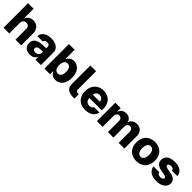

<svg xmlns="http://www.w3.org/2000/svg" viewBox="412 -2304 3912 3912"><g transform="rotate(45 2367.5 -348.5)"><path d="M217.8 0H52.7V-707H211.9V-433.6H217.8Q236.3 -482.4 277.3 -509.8Q318.4 -537.1 377 -537.1Q432.1 -537.1 473.9 -512.5Q515.6 -487.8 538.6 -442.9Q561.5 -397.9 561.5 -337.9V0H396.5V-306.6Q397.5 -351.6 374.3 -377Q351.1 -402.3 309.6 -402.3Q268.1 -402.3 242.9 -375.7Q217.8 -349.1 217.8 -303.7Z M836.9 -313.5Q880.9 -316.4 944.3 -318.4Q952.1 -319.3 963.9 -319.3V-362.3Q963.9 -390.1 944.8 -405Q925.8 -419.9 891.6 -419.9Q858.4 -419.9 838.4 -406.2Q818.4 -392.6 813.5 -366.2H660.2Q663.6 -414.1 691.7 -452.9Q719.7 -491.7 771.7 -514.4Q823.7 -537.1 895.5 -537.1Q961.9 -537.1 1014.9 -516.4Q1067.9 -495.6 1098.4 -455.8Q1128.9 -416 1128.9 -360.4V0H973.6V-74.2H969.7Q947.3 -33.2 908.7 -11.7Q870.1 9.8 815.4 9.8Q763.7 9.8 724.4 -7.8Q685.1 -25.4 662.8 -60.8Q640.6 -96.2 640.6 -147.5Q640.6 -229.5 694.8 -268.6Q749 -307.6 836.9 -313.5ZM865.2 -99.6Q893.1 -99.6 916 -110.8Q939 -122.1 952.1 -142.3Q965.3 -162.6 964.8 -188.5V-222.7H955.1L864.3 -216.8Q833 -212.9 814.9 -196.5Q796.9 -180.2 796.9 -154.3Q796.9 -127.9 815.7 -113.8Q834.5 -99.6 865.2 -99.6Z M1230.5 -707H1394.5V-439.5H1398.4Q1416.5 -481.4 1453.4 -509.3Q1490.2 -537.1 1548.8 -537.1Q1606.4 -537.1 1654.5 -507.1Q1702.6 -477.1 1731.7 -415.5Q1760.7 -354 1760.7 -264.6Q1760.7 -177.7 1732.7 -116.2Q1704.6 -54.7 1656.2 -23.4Q1607.9 7.8 1547.9 7.8Q1491.7 7.8 1454.1 -18.8Q1416.5 -45.4 1398.4 -85.9H1393.6V0H1230.5ZM1492.2 -121.1Q1539.1 -121.1 1565.4 -159.9Q1591.8 -198.7 1591.8 -265.6Q1591.8 -331.1 1565.7 -369.6Q1539.6 -408.2 1492.2 -408.2Q1444.3 -408.2 1418 -370.1Q1391.6 -332 1391.6 -265.6Q1391.6 -199.2 1418.2 -160.2Q1444.8 -121.1 1492.2 -121.1Z M2075.2 -125 2094.7 -126V-1Q2083 0 2061.5 0Q1958 0 1902.8 -41.3Q1847.7 -82.5 1847.7 -175.8V-707H2012.7V-178.7Q2012.7 -150.9 2026.9 -137.9Q2041 -125 2075.2 -125Z M2140.6 -262.7Q2140.6 -344.2 2172.9 -406.5Q2205.1 -468.8 2264.4 -502.9Q2323.7 -537.1 2402.3 -537.1Q2477.5 -537.1 2535.4 -505.9Q2593.3 -474.6 2625.7 -413.6Q2658.2 -352.5 2658.2 -266.6V-224.6H2302.7V-221.7Q2302.7 -170.4 2332 -139.9Q2361.3 -109.4 2411.1 -109.4Q2444.3 -109.4 2468.5 -122.8Q2492.7 -136.2 2502.9 -160.2H2656.2Q2646.5 -108.4 2613.8 -70.1Q2581.1 -31.7 2528.6 -11Q2476.1 9.8 2408.2 9.8Q2325.7 9.8 2265.4 -23.2Q2205.1 -56.2 2172.9 -117.4Q2140.6 -178.7 2140.6 -262.7ZM2504.9 -321.3Q2504.4 -349.1 2491.7 -371.1Q2479 -393.1 2456.5 -405.5Q2434.1 -418 2406.2 -418Q2377.4 -418 2354.2 -405.3Q2331.1 -392.6 2317.4 -370.6Q2303.7 -348.6 2302.7 -321.3Z M2743.2 -530.3H2899.4V-433.6H2905.3Q2922.4 -482.4 2961.7 -509.8Q3001 -537.1 3055.7 -537.1Q3110.8 -537.1 3149.9 -509Q3189 -481 3199.2 -433.6H3205.1Q3220.7 -481 3263.9 -509Q3307.1 -537.1 3365.2 -537.1Q3415 -537.1 3453.4 -515.4Q3491.7 -493.7 3512.9 -453.1Q3534.2 -412.6 3534.2 -357.4V0H3369.1V-320.3Q3369.1 -359.9 3348.4 -381.6Q3327.6 -403.3 3293.9 -403.3Q3258.3 -403.3 3238 -380.1Q3217.8 -356.9 3217.8 -318.4V0H3059.6V-322.3Q3059.6 -359.4 3039.1 -381.3Q3018.6 -403.3 2985.4 -403.3Q2950.7 -403.3 2929.4 -378.9Q2908.2 -354.5 2908.2 -314.5V0H2743.2Z M3617.2 -263.7Q3617.2 -345.2 3649.4 -407Q3681.6 -468.8 3741.9 -502.9Q3802.2 -537.1 3883.8 -537.1Q3965.3 -537.1 4025.6 -502.9Q4085.9 -468.8 4118.2 -407Q4150.4 -345.2 4150.4 -263.7Q4150.4 -182.1 4118.2 -120.4Q4085.9 -58.6 4025.6 -24.4Q3965.3 9.8 3883.8 9.8Q3802.2 9.8 3741.9 -24.4Q3681.6 -58.6 3649.4 -120.4Q3617.2 -182.1 3617.2 -263.7ZM3982.4 -264.6Q3982.4 -309.1 3970.9 -343.3Q3959.5 -377.4 3937.5 -396.2Q3915.5 -415 3884.8 -415Q3837.4 -415 3811.3 -374Q3785.2 -333 3785.2 -264.6Q3785.2 -196.3 3811.3 -155.3Q3837.4 -114.3 3884.8 -114.3Q3915.5 -114.3 3937.5 -133.1Q3959.5 -151.9 3970.9 -186Q3982.4 -220.2 3982.4 -264.6Z M4460.9 -423.8Q4429.7 -423.8 4408.9 -410.9Q4388.2 -397.9 4388.7 -377.9Q4387.2 -343.8 4449.2 -332L4549.8 -312.5Q4628.9 -296.9 4667.7 -261.7Q4706.5 -226.6 4707 -168.9Q4706.5 -115.7 4675.5 -75.2Q4644.5 -34.7 4589.4 -12.5Q4534.2 9.8 4462.9 9.8Q4388.2 9.8 4333.7 -11.2Q4279.3 -32.2 4248.3 -71.3Q4217.3 -110.4 4211.9 -163.1H4376Q4380.4 -134.8 4403.6 -119.6Q4426.8 -104.5 4463.9 -104.5Q4498 -104.5 4518.8 -116.9Q4539.6 -129.4 4540 -151.4Q4539.1 -168.9 4522.9 -180.4Q4506.8 -191.9 4472.7 -199.2L4381.8 -215.8Q4303.7 -230.5 4264.2 -269.3Q4224.6 -308.1 4225.6 -369.1Q4225.1 -421.4 4253.2 -459.2Q4281.2 -497.1 4334 -517.1Q4386.7 -537.1 4458 -537.1Q4528.8 -537.1 4580.8 -516.4Q4632.8 -495.6 4661.9 -457.3Q4690.9 -418.9 4694.3 -366.2H4541Q4537.6 -392.6 4515.9 -408.2Q4494.1 -423.8 4460.9 -423.8Z"/></g></svg>

Font: Pretendard GOV ExtraBold
Style: Regular
Weight: 800
Designer: Base glyphs from Inter by Rasmus Andersson; Hangeul glyphs from Noto Sans CJK(Source Han Sans) by Jang Soo-young and Kan
Foundry: Kil Hyung-jin
Version: Version 1.309